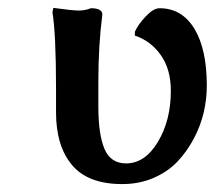

<svg xmlns="http://www.w3.org/2000/svg" viewBox="-20 -460 548 490"><path d="M231 -250V-188Q231 -117.2 246.6 -80.1Q262.2 -43 301.8 -43Q350.1 -43 383.1 -98.1Q416 -153.3 416 -228Q416 -283.7 390.1 -319.8Q364.3 -356 324.2 -369.1V-378.9Q332 -397 351.8 -418Q371.6 -439 387.2 -439Q444.3 -439 476.1 -386.7Q507.8 -334.5 507.8 -241.2Q507.8 -207 499.8 -172.6Q491.7 -138.2 474.1 -105.2Q456.5 -72.3 431.9 -46.6Q407.2 -21 371.1 -5.6Q335 9.8 292 9.8Q204.6 9.8 163.8 -38.8Q123 -87.4 123 -172.9V-233.9Q123 -372.1 113.8 -429.2L116.2 -439.9Q165 -433.1 181.2 -433.1Q197.3 -433.1 211.9 -439Q241.2 -439 241.2 -422.9Q231 -345.2 231 -250Z"/></svg>

Font: Linear Smooth
Style: Bold
Weight: 700
Designer: Philipp H. Poll, Flanker
Foundry: Philipp H. Poll, reworked by Flanker
Version: Version 1.061 | FøM Fix